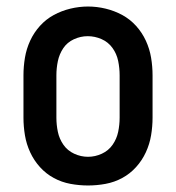

<svg xmlns="http://www.w3.org/2000/svg" viewBox="-20 -561 540 589"><path d="M250 8Q223 8 196 3Q169 -2 145 -15Q121 -28 102.5 -48.5Q84 -69 72.5 -94Q61 -119 56.5 -146Q52 -173 52 -200V-330Q52 -357 56.5 -384Q61 -411 72.5 -436Q84 -461 102.5 -481.5Q121 -502 145 -515Q169 -528 196 -534.5Q223 -541 250 -541Q277 -541 304 -534.5Q331 -528 355 -515Q379 -502 397.5 -481.5Q416 -461 427.5 -436Q439 -411 443.5 -384Q448 -357 448 -330V-200Q448 -173 443.5 -146Q439 -119 427.5 -94Q416 -69 397.5 -48.5Q379 -28 355 -15Q331 -2 304 3Q277 8 250 8ZM250 -80Q272 -80 292.5 -89.5Q313 -99 325.5 -117Q338 -135 342.5 -156.5Q347 -178 347 -200V-330Q347 -352 342.5 -374Q338 -396 325 -414Q312 -432 291.5 -441Q271 -450 249 -450Q227 -450 206.5 -440.5Q186 -431 174 -413Q162 -395 157.5 -373.5Q153 -352 153 -330V-200Q153 -178 157.5 -156.5Q162 -135 174.5 -117Q187 -99 207.5 -89.5Q228 -80 250 -80Z"/></svg>

Font: iosevka_custom_sans_ss08 SmBd
Style: Regular
Weight: 600
Designer: Belleve Invis
Foundry: Belleve Invis
Version: Version 10.3.0; ttfautohint (v1.8.3)